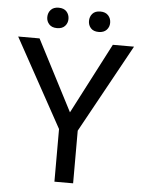

<svg xmlns="http://www.w3.org/2000/svg" viewBox="-59 -919 718 965"><g transform="rotate(5 300.5 -436.5)"><path d="M115.2 -710.9 299.8 -354 484.9 -710.9H591.8L346.7 -265.6V0H252.4V-265.6L7.3 -710.9ZM144.5 -820.8Q144.5 -842.8 158.2 -857.9Q171.9 -873 197.8 -873Q224.1 -873 237.8 -857.9Q251.5 -842.8 251.5 -820.8Q251.5 -799.8 237.8 -784.9Q224.1 -770 197.8 -770Q171.9 -770 158.2 -784.9Q144.5 -799.8 144.5 -820.8ZM355 -819.8Q355 -841.8 368.4 -856.9Q381.8 -872.1 408.2 -872.1Q434.1 -872.1 448 -856.9Q461.9 -841.8 461.9 -819.8Q461.9 -798.8 448 -783.9Q434.1 -769 408.2 -769Q381.8 -769 368.4 -783.9Q355 -798.8 355 -819.8Z"/></g></svg>

Font: Roboto21382017
Style: Regular
Weight: 400
Designer: Christian Robertson
Foundry: Google
Version: Version 2.138; 2017